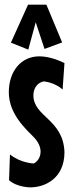

<svg xmlns="http://www.w3.org/2000/svg" viewBox="-20 -802 315 828"><path d="M258 -146C253 -288 124 -298 124 -391C124 -424 144 -447 169 -451C169 -451 216 -447 250 -416L258 -530C217 -550 180 -559 149 -559C72 -559 18 -496 18 -404C18 -310 92 -245 128 -208C146 -189 155 -167 155 -148C155 -126 144 -107 126 -97C126 -97 70 -98 23 -136L19 -25C53 6 111 6 111 6C172 6 258 -31 258 -146ZM248 -619 180 -782H101L27 -618L102 -588L134 -706L172 -591L248 -619Z"/></svg>

Font: Mouse Memoirs
Style: Regular
Weight: 400
Designer: Astigmatic (AOETI)
Foundry: Astigmatic (AOETI)
Version: Version 1.000